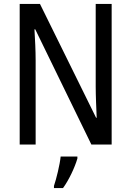

<svg xmlns="http://www.w3.org/2000/svg" viewBox="-20 -734 666 975"><path d="M547 0V-714H466V-294C466 -247 469 -187 471 -136H468L183 -714H80V0H161V-426C161 -477 158 -533 155 -585H159L444 0ZM373 71V61H288C284 102 266 175 254 210V221H300C330 180 360 116 373 71Z"/></svg>

Font: Noto Sans Khmer Condensed
Style: Regular
Weight: 400
Width: 3
Designer: Danh Hong and the Monotype Design Team
Foundry: Monotype Imaging Inc.
Version: Version 2.004